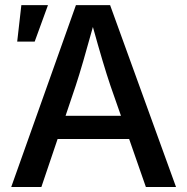

<svg xmlns="http://www.w3.org/2000/svg" viewBox="-20 -748 749 768"><path d="M24.9 0 283.7 -727.5H420.4L684.1 0H563.5L496.6 -191.9H210.4L145.5 0ZM242.2 -284.7H463.9L421.9 -404.8Q407.2 -448.2 390.1 -505.6Q373 -563 351.6 -640.1Q330.1 -562 313.2 -504.2Q296.4 -446.3 282.7 -404.8ZM48.8 -581.5 65.4 -727.5H171.9L118.7 -581.5Z"/></svg>

Font: Inter Medium
Style: Regular
Weight: 500
Designer: Rasmus Andersson
Foundry: rsms
Version: Version 4.001;git-9221beed3